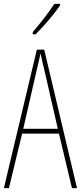

<svg xmlns="http://www.w3.org/2000/svg" viewBox="-20 -970 417 990"><path d="M290 -943V-950H260C226 -898 194 -858 149 -805V-793H163C202 -830 257 -894 290 -943ZM351 0H377L208 -714H170L0 0H26L94 -281H284ZM208 -612 278 -306H100L170 -612C178 -646 183 -666 189 -695C195 -666 200 -645 208 -612Z"/></svg>

Font: Noto Sans Kannada ExtraCondensed Thin
Style: Regular
Weight: 100
Width: 2
Designer: Jelle Bosma - Monotype Design Team
Foundry: Monotype Imaging Inc.
Version: Version 2.005